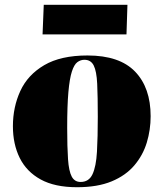

<svg xmlns="http://www.w3.org/2000/svg" viewBox="-20 -769 684 803"><path d="M302 14Q209 14 150 -18.5Q91 -51 62.5 -108.5Q34 -166 34 -241Q34 -321 65 -388.5Q96 -456 165 -496.5Q234 -537 346 -537Q480 -537 545 -469.5Q610 -402 610 -283Q610 -226 594 -173Q578 -120 542 -77.5Q506 -35 447 -10.5Q388 14 302 14ZM317 -8Q352 -8 367 -40.5Q382 -73 385.5 -134Q389 -195 389 -281Q389 -366 386.5 -418.5Q384 -471 372 -495Q360 -519 333 -519Q317 -519 303.5 -509Q290 -499 280.5 -469.5Q271 -440 266 -383.5Q261 -327 261 -235Q261 -153 264.5 -103Q268 -53 280 -30.5Q292 -8 317 -8ZM163 -749H513L509 -625H158Z"/></svg>

Font: Literata 72pt Black
Style: Italic
Weight: 900
Italic angle: -2°
Designer: Latin by Veronika Burian and Jose Scaglione. Greek by Irene Vlachou. Cyrillic by Vera Evstafieva
Foundry: TypeTogether
Version: Version 3.002